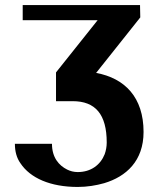

<svg xmlns="http://www.w3.org/2000/svg" viewBox="-20 -731 618 761"><path d="M39 -161C39 -131 46 -105 61 -84C100 -25 180 10 288 10C326 10 361 4 393 -5C480 -31 549 -93 549 -208C549 -345 475 -421 361 -442L536 -662L535 -711H70V-651H367L202 -444V-330H268C358 -330 403 -278 403 -166C403 -150 400 -134 395 -120C378 -77 340 -49 288 -49C272 -49 258 -53 246 -59C214 -75 186 -106 186 -161Z"/></svg>

Font: Aerodynamic
Style: Regular
Weight: 500
Designer: Google
Version: Version 2.000980; 2014